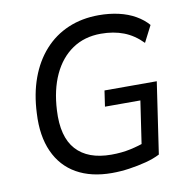

<svg xmlns="http://www.w3.org/2000/svg" viewBox="-82 -808 883 897"><g transform="rotate(-10 360.0 -359.5)"><path d="M378 9Q280 9 211 -30Q142 -69 108 -144.5Q74 -220 80 -326Q84 -418 111 -492Q138 -566 185.5 -619Q233 -672 298.5 -700Q364 -728 444 -728Q494 -728 538 -718Q582 -708 617 -688Q652 -668 675 -641L635 -563Q595 -604 547 -622.5Q499 -641 439 -641Q361 -641 303.5 -602Q246 -563 213 -492Q180 -421 175 -324Q168 -199 223.5 -137.5Q279 -76 390 -76Q439 -76 480.5 -85Q522 -94 559 -108L531 -59L567 -302H399L410 -377H658L608 -38Q579 -23 540.5 -13Q502 -3 460.5 3Q419 9 378 9Z"/></g></svg>

Font: Nunitoga
Style: Medium Italic
Weight: 500
Italic angle: -9°
Designer: Vernon Adams
Foundry: Vernon Adams
Version: Version 1.0